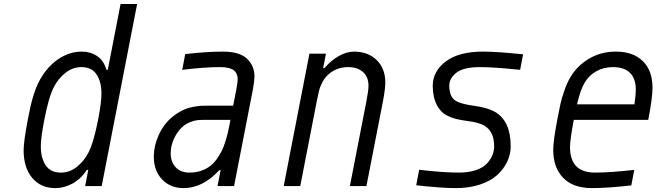

<svg xmlns="http://www.w3.org/2000/svg" viewBox="-20 -937 3373 967"><path d="M391.9 -677.1Q435.5 -677.1 469.1 -654.6Q502.6 -632.2 516.3 -585.3H522.8L587.2 -916.7H670.6L492.2 0H408.9L424.5 -81.4H418Q386.1 -34.5 344.1 -12Q302.1 10.4 258.5 10.4Q185.5 10.4 142.3 -41Q99 -92.4 99 -180.3Q99 -224 119.8 -333.3Q129.6 -381.5 134.4 -404.3Q139.3 -427.1 150.1 -461.3Q160.8 -495.4 174.5 -522.8Q211.6 -595.7 269.5 -636.4Q327.5 -677.1 391.9 -677.1ZM390 -599Q346.4 -599 310.2 -570.6Q274.1 -542.3 252 -500Q225.9 -451.2 203.1 -333.3Q185.5 -242.8 185.5 -199.9Q185.5 -141.9 210 -104.8Q234.4 -67.7 286.5 -67.7Q330.1 -67.7 366.2 -96Q402.3 -124.3 424.5 -166.7Q451.2 -217.4 474 -333.3Q490.9 -420.6 490.9 -466.8Q490.9 -524.7 466.5 -561.8Q442.1 -599 390 -599Z M1140.6 -333.3H1013Q988.9 -333.3 975.3 -332Q961.6 -330.7 939.5 -322.6Q917.3 -314.5 899.1 -298.2Q873 -274.7 856.4 -238.9Q839.8 -203.1 839.8 -165.4Q839.8 -121.7 864.6 -94.7Q889.3 -67.7 934.9 -67.7Q966.1 -67.7 992.5 -76.8Q1018.9 -85.9 1037.4 -99.9Q1056 -113.9 1071.6 -135.7Q1087.2 -157.6 1096.7 -176.8Q1106.1 -196 1114.6 -222.7Q1123 -249.3 1127 -266.3Q1130.9 -283.2 1135.4 -306.6ZM1102.9 -677.1Q1184.9 -677.1 1222.7 -642.6Q1261.7 -606.1 1261.7 -552.1Q1261.7 -532.6 1253.9 -487.6L1158.9 0H1075.5L1091.1 -80.1H1084.6Q1001.3 10.4 904.3 10.4Q837.9 10.4 796.2 -33.5Q754.6 -77.5 754.6 -148.4Q754.6 -201.8 779 -256.2Q803.4 -310.5 846.4 -347Q871.1 -367.2 897.1 -380.2Q923.2 -393.2 949.5 -398.1Q975.9 -403 990.9 -404Q1005.9 -404.9 1028 -404.9H1154.3L1169.9 -484.4Q1177.1 -524.7 1177.1 -537.1Q1177.1 -568.4 1156.6 -583.7Q1136.1 -599 1087.9 -599Q1009.8 -599 897.8 -585.3L912.8 -664.7Q1022.8 -677.1 1102.9 -677.1Z M1835.9 -505.2Q1835.9 -549.5 1808.3 -574.2Q1780.6 -599 1733.7 -599Q1672.5 -599 1630.2 -558.6Q1613.3 -542.3 1602.2 -520.2Q1591.1 -498 1586.9 -480.8Q1582.7 -463.5 1575.5 -427.7L1492.2 0H1408.9L1538.4 -666.7H1621.7L1607.4 -593.8H1613.9Q1645.8 -631.5 1685.5 -654.3Q1725.3 -677.1 1761.7 -677.1Q1834 -677.1 1877.3 -634.4Q1920.6 -591.8 1920.6 -521.5Q1920.6 -490.2 1908.9 -427.7L1825.5 0H1742.2L1825.5 -427.7Q1835.9 -481.1 1835.9 -505.2Z M2276 10.4Q2202.5 10.4 2076.2 -3.9L2091.1 -82Q2211.6 -67.7 2291 -67.7Q2341.8 -67.7 2378.6 -80.7Q2415.4 -93.8 2433.9 -114.9Q2452.5 -136.1 2460.6 -157.2Q2468.8 -178.4 2468.8 -200.5Q2468.8 -275.4 2418.6 -304.7Q2391.9 -320.3 2331.1 -328.1Q2270.2 -335.9 2238.9 -351.6Q2201.8 -367.2 2180.7 -407.2Q2159.5 -447.3 2159.5 -505.2Q2159.5 -577.5 2224.9 -627.3Q2290.4 -677.1 2412.8 -677.1Q2483.7 -677.1 2614.6 -663.4L2599.6 -585.3Q2467.4 -599 2397.8 -599Q2315.8 -599 2279.3 -571.3Q2242.8 -543.6 2242.8 -505.2Q2242.8 -442.1 2284.5 -424.5Q2309.2 -412.1 2372.7 -403.3Q2436.2 -394.5 2472.7 -373.7Q2552.1 -327.5 2552.1 -200.5Q2552.1 -160.2 2534.5 -122.7Q2516.9 -85.3 2484 -55.3Q2451.2 -25.4 2397.1 -7.5Q2343.1 10.4 2276 10.4Z M3182.3 -485Q3182.3 -540.4 3153.3 -569.7Q3124.3 -599 3067.1 -599Q3020.2 -599 2983.1 -578.1Q2946 -557.3 2924.5 -520.2Q2904.9 -489.6 2886.1 -411.5H3175.1Q3182.3 -459 3182.3 -485ZM2850.9 -196Q2850.9 -67.7 2976.6 -67.7Q3052.7 -67.7 3174.5 -81.4L3159.5 -3.3Q3039.1 10.4 2961.6 10.4Q2866.5 10.4 2816.4 -41.3Q2766.3 -93.1 2766.3 -182.3Q2766.3 -225.9 2786.5 -333.3Q2796.2 -384.8 2802.7 -413.7Q2809.2 -442.7 2822.3 -480.5Q2835.3 -518.2 2851.6 -546.2Q2884.8 -604.2 2945.3 -640.6Q3005.9 -677.1 3082 -677.1Q3168 -677.1 3217.1 -629.6Q3266.3 -582 3266.3 -495.4Q3266.3 -443.4 3244.8 -333.3H2869.8Q2850.9 -233.7 2850.9 -196Z"/></svg>

Font: TypoPRO Monoid
Style: Italic
Weight: 400
Width: 4
Italic angle: -11°
Monospace: yes
Version: Version 0.61